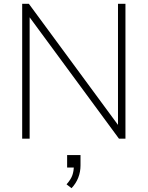

<svg xmlns="http://www.w3.org/2000/svg" viewBox="-20 -725 772 1004"><path d="M96 0V-705H131L619 -42H597V-705H636V0H602L114 -663H135V0ZM354 259 328 239Q351 213 358.5 191Q366 169 366 144L381 151H331V86H401V140Q401 174 389 204.5Q377 235 354 259Z"/></svg>

Font: Nunito Sans 12pt ExtraLight
Style: Regular
Weight: 200
Designer: Vernon Adams
Foundry: Vernon Adams
Version: Version 3.101;gftools[0.9.27]